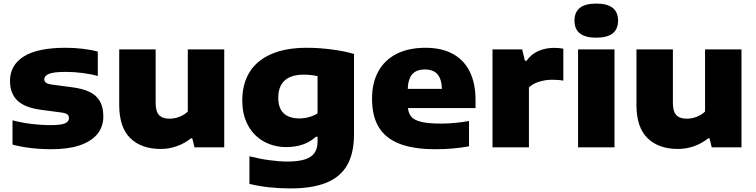

<svg xmlns="http://www.w3.org/2000/svg" viewBox="-20 -825 4235 1075"><path d="M50 -15.5V-151.5Q97 -138.5 153.8 -131.5Q210.5 -124.5 266 -124.5Q321 -124.5 343.5 -134.2Q366 -144 366 -163.5Q366 -177.5 357.2 -184.5Q348.5 -191.5 324 -195L211 -210Q117.5 -222.5 76.8 -262.5Q36 -302.5 36 -372.5Q36 -460 113.2 -508.8Q190.5 -557.5 347.5 -557.5Q395 -557.5 444 -551.8Q493 -546 527.5 -536V-399.5Q491.5 -410 443 -416.2Q394.5 -422.5 349 -422.5Q279 -422.5 253.5 -411.2Q228 -400 228 -381.5Q228 -369.5 237.2 -362.2Q246.5 -355 270.5 -351.5L383.5 -336.5Q442 -329 480.2 -311Q518.5 -293 538.5 -259.5Q558.5 -226 558.5 -173Q558.5 -115.5 525 -74.5Q491.5 -33.5 426.8 -11.5Q362 10.5 269 10.5Q209 10.5 152.2 3.8Q95.5 -3 50 -15.5Z M647.5 -237.5V-548.5H851.5V-248.5Q851.5 -200.5 870.8 -180.5Q890 -160.5 928.5 -160.5Q957.5 -160.5 985 -171.2Q1012.5 -182 1031.5 -200.5V-548.5H1235.5V0H1069L1056.5 -50.5H1049Q1014 -22 970.2 -6.5Q926.5 9 879.5 9Q771.5 9 709.5 -51.5Q647.5 -112 647.5 -237.5Z M1376.5 204.5V50Q1433.5 64.5 1489.2 72Q1545 79.5 1589.5 79.5Q1651 79.5 1688 67.2Q1725 55 1741.5 30.5Q1758 6 1758 -32.5V-59.5H1749Q1685.5 -1.5 1583 -1.5Q1515 -1.5 1458.8 -32Q1402.5 -62.5 1369.5 -121.5Q1336.5 -180.5 1336.5 -262.5Q1336.5 -355 1377.2 -421Q1418 -487 1499 -522.2Q1580 -557.5 1698 -557.5Q1765 -557.5 1836.5 -548.2Q1908 -539 1962 -523V-72.5Q1962 32.5 1924 99.2Q1886 166 1807.2 198Q1728.5 230 1605 230Q1481 230 1376.5 204.5ZM1758 -190.5V-398.5Q1723 -407 1680.5 -407Q1610.5 -407 1574.2 -374.5Q1538 -342 1538 -278.5Q1538 -218 1569 -190Q1600 -162 1656 -162Q1683.5 -162 1710 -169.2Q1736.5 -176.5 1758 -190.5Z M2642.5 -220H2264Q2267.5 -187.5 2285.2 -169Q2303 -150.5 2342.2 -141.8Q2381.5 -133 2451 -133Q2485.5 -133 2526.5 -136.8Q2567.5 -140.5 2606 -147.5V-6Q2519 10.5 2419 10.5Q2296 10.5 2217.5 -19.8Q2139 -50 2101 -112.5Q2063 -175 2063 -272.5Q2063 -360.5 2097.8 -424.5Q2132.5 -488.5 2199.8 -523Q2267 -557.5 2362.5 -557.5Q2453.5 -557.5 2516.2 -522.8Q2579 -488 2610.8 -422.5Q2642.5 -357 2642.5 -265.5ZM2263 -327.5H2454.5Q2452.5 -383 2429.2 -409.5Q2406 -436 2359 -436Q2312 -436 2288.5 -409.8Q2265 -383.5 2263 -327.5Z M2737.5 -548.5H2903.5L2919 -485H2928.5Q2953 -520.5 2993 -538.8Q3033 -557 3083 -557Q3109 -557 3134 -552.5V-373.5Q3109.5 -378.5 3071 -378.5Q3034 -378.5 2998 -367.2Q2962 -356 2941.5 -335.5V0H2737.5Z M3216.5 0V-548.5H3420.5V0ZM3196.5 -709.5Q3196.5 -805 3318.5 -805Q3440.5 -805 3440.5 -709.5Q3440.5 -614 3318.5 -614Q3196.5 -614 3196.5 -709.5Z M3543.5 -237.5V-548.5H3747.5V-248.5Q3747.5 -200.5 3766.8 -180.5Q3786 -160.5 3824.5 -160.5Q3853.5 -160.5 3881 -171.2Q3908.5 -182 3927.5 -200.5V-548.5H4131.5V0H3965L3952.5 -50.5H3945Q3910 -22 3866.2 -6.5Q3822.5 9 3775.5 9Q3667.5 9 3605.5 -51.5Q3543.5 -112 3543.5 -237.5Z"/></svg>

Font: Encode Sans Expanded ExtraBold
Style: Regular
Weight: 800
Width: 7
Designer: Multiple Designers
Foundry: Impallari Type
Version: Version 2.000